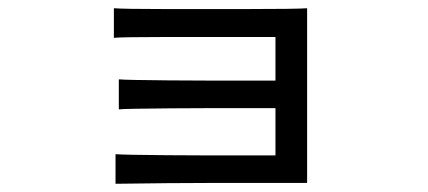

<svg xmlns="http://www.w3.org/2000/svg" viewBox="-20 -497 1040 467"><path d="M261 -50V-122Q272 -121 305 -120.5Q338 -120 385.5 -119.5Q433 -119 486.5 -119Q540 -119 592 -119H650V-234H594Q546 -234 493.5 -234Q441 -234 393 -233.5Q345 -233 311.5 -232.5Q278 -232 269 -231V-304Q280 -303 311.5 -302.5Q343 -302 388.5 -301.5Q434 -301 487.5 -301Q541 -301 594 -301H650V-407H584Q537 -407 484 -407Q431 -407 382.5 -407Q334 -407 300 -406.5Q266 -406 257 -405V-477Q268 -476 299.5 -475.5Q331 -475 376.5 -475Q422 -475 475.5 -475Q529 -475 584 -475Q639 -475 678 -475.5Q717 -476 727 -477V-52H592Q544 -52 490 -52Q436 -52 387 -51.5Q338 -51 304 -50.5Q270 -50 261 -50Z"/></svg>

Font: Zen Kaku Gothic New Medium
Style: Regular
Weight: 500
Designer: Yoshimichi Ohira
Foundry: Positype
Version: Version 1.002